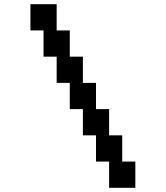

<svg xmlns="http://www.w3.org/2000/svg" viewBox="-20 -1020 790 915"><path d="M500 -125V-250H437.5V-375H375V-500H312.5V-625H250V-750H187.5V-875H125V-1000H250V-875H312.5V-750H375V-625H437.5V-500H500V-375H562.5V-250H625V-125Z"/></svg>

Font: Better VCR
Style: Regular
Weight: 400
Designer: artdzyk
Foundry: https://fontstruct.com
Version: Version 1.0